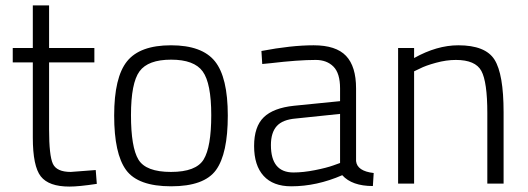

<svg xmlns="http://www.w3.org/2000/svg" viewBox="-20 -677 1946 708"><path d="M328 -447H161V-200Q161 -103 175 -73Q189 -43 241 -43L333 -50L337 1Q271 11 236 11Q160 11 130.5 -26.5Q101 -64 101 -170V-447H27V-500H101V-657H161V-500H328Z M401 -251Q401 -392 448.5 -451Q496 -510 610.5 -510Q725 -510 772.5 -451Q820 -392 820 -251Q820 -110 776.5 -50Q733 10 611 10Q489 10 445 -50Q401 -110 401 -251ZM463 -252.5Q463 -134 490.5 -88.5Q518 -43 610.5 -43Q703 -43 731 -89Q759 -135 759 -252.5Q759 -370 727.5 -413.5Q696 -457 611 -457Q526 -457 494.5 -414Q463 -371 463 -252.5Z M1293 -351V-83Q1297 -46 1358 -39L1355 9Q1278 9 1242 -31Q1148 10 1054 10Q987 10 952 -28.5Q917 -67 917 -138.5Q917 -210 952.5 -244.5Q988 -279 1064 -287L1234 -304V-351Q1234 -407 1209.5 -431.5Q1185 -456 1144 -456Q1080 -456 978 -444L947 -441L944 -489Q1054 -510 1136.5 -510Q1219 -510 1256 -471Q1293 -432 1293 -351ZM979 -142Q979 -41 1062 -41Q1098 -41 1141 -49.5Q1184 -58 1209 -67L1234 -76V-257L1071 -240Q1022 -236 1000.5 -212Q979 -188 979 -142Z M1507 0H1448V-500H1507V-463Q1591 -510 1670 -510Q1770 -510 1803.5 -457Q1837 -404 1837 -263V0H1777V-260Q1777 -375 1755 -415.5Q1733 -456 1661 -456Q1626 -456 1587.5 -445.5Q1549 -435 1528 -424L1507 -414Z"/></svg>

Font: Titillium Web
Style: Light
Weight: 300
Version: Version 1.001;PS 57.000;hotconv 1.0.70;makeotf.lib2.5.55311